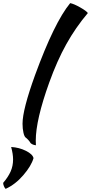

<svg xmlns="http://www.w3.org/2000/svg" viewBox="-47 -850 578 1220"><path d="M96.2 -64Q96.2 -153.3 175.8 -373Q297.9 -707 398.9 -830.1Q422.4 -825.7 462.4 -803Q502.4 -780.3 511.2 -767.1Q433.1 -674.8 374.3 -569.1Q315.4 -463.4 266.1 -326.2Q180.2 -87.9 180.2 43.9Q180.2 68.4 181.2 73.2Q168 71.8 157.5 66.4Q147 61 144 54.2Q141.6 48.8 132.6 39.1Q123.5 29.3 117.2 24.9Q107.9 19 102.1 -6.3Q96.2 -31.7 96.2 -64ZM-11.2 350.1Q-17.1 344.7 -22 333.3Q-26.9 321.8 -26.9 312Q4.9 274.9 20.5 239.7Q36.1 204.6 36.1 163.1Q36.1 128.9 23.9 84Q74.7 86.9 117.7 108.4Q160.6 129.9 166 154.8Q151.9 204.1 101.3 262.9Q50.8 321.8 -11.2 350.1Z"/></svg>

Font: Kaushan Script
Style: Regular
Weight: 400
Designer: Pablo Impallari
Foundry: Pablo Impallari
Version: Version 1.002